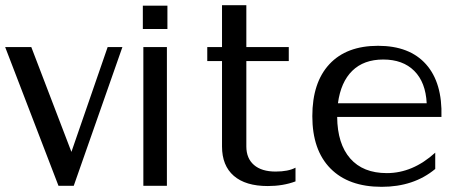

<svg xmlns="http://www.w3.org/2000/svg" viewBox="-22 -718 1759 742"><path d="M99 -536 254 -131 394 -536H451L263 0H204L-2 -536Z M623 0H532V-536H623ZM530 -606V-696H625V-606Z M1120 -17Q1072 1 1013 1Q927 1 881.5 -38.5Q836 -78 836 -152V-482H779V-536H836V-698H930V-536H1094V-482H930V-152Q930 -106 959.5 -80.5Q989 -55 1043 -55Q1092 -55 1120 -70Z M1185 -269Q1185 -399 1251 -470Q1317 -541 1439 -541Q1561 -541 1624.5 -469.5Q1688 -398 1684 -266H1281Q1282 -162 1331.5 -105.5Q1381 -49 1473 -49Q1573 -49 1660 -128V-65Q1577 4 1453 4Q1325 4 1255 -67Q1185 -138 1185 -269ZM1284 -319H1627Q1623 -400 1579 -444Q1535 -488 1459 -488Q1384 -488 1339.5 -444.5Q1295 -401 1284 -319Z"/></svg>

Font: RIT Lekha
Style: Regular
Weight: 400
Designer: Rahul Radhakrishnan
Version: 1.0